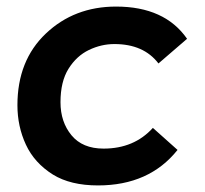

<svg xmlns="http://www.w3.org/2000/svg" viewBox="-20 -559 623 584"><path d="M278 5Q194.5 5 141 -28Q84.5 -63.5 58.8 -119Q33 -174.5 33 -239Q33 -375 119.5 -457Q206 -539 333 -539Q481 -539 549 -441L462 -366Q417 -425 328 -425Q288 -425 250.5 -407Q213 -389 188.5 -350Q164 -311 164 -248Q164 -188 197.5 -147.5Q231 -107 295 -107Q388 -107 445 -170L520 -103Q434 5 278 5Z"/></svg>

Font: Argentum Sans Medium
Style: Italic
Weight: 500
Italic angle: -11°
Designer: Julieta Ulanovsky (font), Cristiano Sobral (main changes and remaster)
Foundry: Julieta Ulanovsky (font), Cristiano Sobral (main changes and remaster)
Version: Version 2.007;June 15, 2022;FontCreator 14.0.0.2814 64-bit; 